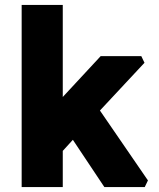

<svg xmlns="http://www.w3.org/2000/svg" viewBox="-20 -760 646 780"><path d="M68 0V-740H235V-366L389 -532H554L567 -505L386 -311L581 -27L568 0H404L276 -192L235 -147V0Z"/></svg>

Font: Oxanium ExtraBold
Style: Regular
Weight: 800
Designer: Severin Meyer
Version: Version 2.000